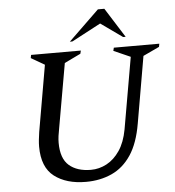

<svg xmlns="http://www.w3.org/2000/svg" viewBox="-58 -916 893 980"><g transform="rotate(-5 388.5 -426.0)"><path d="M343 10Q243 10 181.5 -37Q120 -84 120 -190Q120 -207 122 -225.5Q124 -244 127 -264L186 -604L117 -644L120 -660H375L371 -644L288 -604L230 -274Q226 -255 223.5 -236Q221 -217 221 -201Q221 -120 262 -84.5Q303 -49 374 -49Q416 -49 454.5 -69.5Q493 -90 521.5 -132Q550 -174 562 -239L626 -606L540 -644L544 -660H777L774 -644L691 -605L632 -264Q615 -164 575 -104Q535 -44 475.5 -17Q416 10 343 10ZM323 -710 480 -862H513L609 -710H596L485 -789L336 -710Z"/></g></svg>

Font: Spectral Medium
Style: Italic
Weight: 500
Italic angle: -10°
Designer: Jean-Baptiste Levee
Foundry: Production Type
Version: Version 2.001